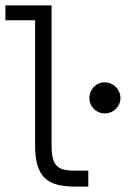

<svg xmlns="http://www.w3.org/2000/svg" viewBox="-30 -691 506 711"><path d="M-10 -616H100V-154C100 -33 146 0 250 0H297V-59H249C186 -59 161 -73 161 -152V-671H-10ZM301 -328C301 -296 326 -271 358 -271C390 -271 416 -296 416 -328C416 -360 390 -386 358 -386C326 -386 301 -360 301 -328Z"/></svg>

Font: Stint Ultra Expanded
Style: Regular
Weight: 400
Width: 7
Designer: Astigmatic (AOETI)
Foundry: Astigmatic (AOETI)
Version: Version 1.000